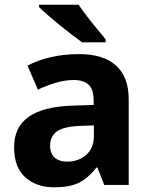

<svg xmlns="http://www.w3.org/2000/svg" viewBox="-20 -786 638 816"><path d="M317 -556Q419 -556 473 -507.5Q527 -459 527 -364V0H423L394 -74H390Q367 -45 342.5 -26Q318 -7 286 1.5Q254 10 208 10Q136 10 88 -32Q40 -74 40 -161Q40 -246 102 -289.5Q164 -333 287 -337L378 -340V-358Q378 -407 356 -426.5Q334 -446 294 -446Q257 -446 218 -434.5Q179 -423 141 -405L97 -507Q140 -530 195.5 -543Q251 -556 317 -556ZM321 -251Q249 -248 221 -227Q193 -206 193 -167Q193 -132 213 -115.5Q233 -99 265 -99Q313 -99 346 -127.5Q379 -156 379 -208V-253ZM314 -766Q329 -744 349.5 -717Q370 -690 392 -664Q414 -638 429 -619V-606H329Q311 -619 285.5 -638.5Q260 -658 233.5 -679.5Q207 -701 183.5 -721.5Q160 -742 146 -756V-766Z"/></svg>

Font: Noto Sans Syriac Eastern
Style: Bold
Weight: 700
Designer: Patrick Giasson and the Monotype Design Team
Foundry: Monotype Imaging Inc.
Version: Version 3.001